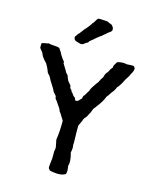

<svg xmlns="http://www.w3.org/2000/svg" viewBox="-127 -950 831 1034"><g transform="rotate(15 289.0 -432.5)"><path d="M380 -833Q382 -826 379.5 -821Q377 -816 368 -810Q359 -804 358 -803Q355 -798 345.5 -791.5Q336 -785 333 -780Q326 -777 317.5 -769.5Q309 -762 304 -759Q300 -754 290.5 -747Q281 -740 278 -737Q276 -736 275 -734Q274 -732 272.5 -729.5Q271 -727 270 -726Q264 -725 255.5 -717.5Q247 -710 241 -709Q237 -708 232 -709Q227 -710 221 -712Q215 -714 211 -715Q195 -718 194 -734Q193 -740 198.5 -745Q204 -750 204 -754Q212 -760 223.5 -776.5Q235 -793 243 -800Q246 -804 251 -810Q256 -816 260 -821.5Q264 -827 267 -833Q272 -836 278.5 -848.5Q285 -861 292 -865Q299 -866 318 -864.5Q337 -863 342 -863Q356 -856 368 -852Q369 -850 374.5 -844.5Q380 -839 380 -833ZM405 -408 399 -399Q398 -398 394.5 -394Q391 -390 390 -388Q388 -384 385.5 -376.5Q383 -369 382 -367Q378 -361 377 -358Q376 -356 372 -348.5Q368 -341 368 -340Q355 -327 352 -318Q350 -310 343.5 -297.5Q337 -285 336 -282Q335 -269 335.5 -241.5Q336 -214 336.5 -198Q337 -182 336 -173Q340 -154 334 -131Q348 -80 339 -58Q339 -55 340.5 -46Q342 -37 342 -33Q342 -17 338 -11Q315 4 271 -3Q252 -5 248 -9Q247 -10 246 -12.5Q245 -15 243 -16Q239 -21 242.5 -44.5Q246 -68 246 -74V-113Q246 -115 247.5 -121.5Q249 -128 249 -132Q249 -141 245 -156.5Q241 -172 241 -179Q248 -219 248 -283Q246 -288 241 -295.5Q236 -303 234 -306Q229 -317 219 -328L213 -343Q208 -349 197.5 -365.5Q187 -382 180 -389Q180 -390 178.5 -395Q177 -400 177 -403L161 -421Q156 -434 141 -456.5Q126 -479 120 -493Q116 -500 104 -512Q94 -540 82 -559Q79 -562 70 -572Q61 -582 56 -590Q51 -598 48 -607Q46 -612 38.5 -620Q31 -628 29 -633V-656Q33 -661 48.5 -663Q64 -665 68 -667Q76 -664 97 -663Q118 -662 126 -659Q130 -658 133 -651Q136 -644 139 -643Q140 -641 143.5 -635Q147 -629 148 -626Q161 -604 171 -594Q172 -593 172 -588Q172 -583 174 -581Q197 -544 199 -539Q201 -538 204 -533.5Q207 -529 210 -528Q211 -522 214.5 -514.5Q218 -507 219 -503Q222 -497 229.5 -489Q237 -481 238 -479Q242 -471 241 -465Q243 -462 246.5 -459Q250 -456 251 -454Q252 -453 253.5 -448Q255 -443 259 -443Q269 -425 278 -422Q279 -421 280.5 -416.5Q282 -412 283.5 -409.5Q285 -407 289 -406Q298 -406 306.5 -416Q315 -426 317 -427L320 -441Q326 -445 333 -458.5Q340 -472 344 -476Q345 -484 354 -498.5Q363 -513 371 -524L379 -534Q390 -558 398 -567Q403 -591 415 -600Q423 -619 434 -630Q434 -638 436.5 -643.5Q439 -649 443.5 -655.5Q448 -662 450 -665Q479 -673 503 -667Q527 -669 541 -668Q542 -666 545 -663Q548 -660 549 -657Q550 -644 541.5 -629.5Q533 -615 532 -610Q531 -609 516 -585Q499 -549 484 -534Q475 -512 464 -501Q446 -473 442 -470Q431 -440 405 -408Z"/></g></svg>

Font: FuturaRenner
Style: Regular
Weight: 400
Designer: Bastien Sozeau
Foundry: NBR — Bastien Sozeau
Version: Version 2.001;PS 002.001;hotconv 1.0.88;makeotf.lib2.5.64775